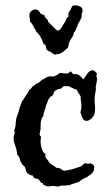

<svg xmlns="http://www.w3.org/2000/svg" viewBox="-20 -771 410 719"><path d="M223.6 -131.8 249 -136.7 282.2 -147.5 297.9 -160.2Q299.8 -160.2 303.7 -158.7Q307.6 -157.2 314.9 -158.7Q322.3 -160.2 328.6 -153.8Q335 -147.5 332.5 -143.1Q330.1 -138.7 332 -132.8Q324.2 -118.2 309.6 -111.3Q307.6 -107.4 303.2 -106.4Q298.8 -105.5 293.5 -102.5Q288.1 -99.6 280.8 -93.8Q273.4 -87.9 260.7 -85Q248 -82 237.3 -76.2Q235.4 -79.1 231.9 -77.6Q228.5 -76.2 225.6 -76.2H210.9L196.3 -72.3Q177.7 -76.2 168.5 -73.7Q159.2 -71.3 149.9 -75.7Q140.6 -80.1 141.1 -81.5Q141.6 -83 140.6 -84Q132.8 -86.9 130.4 -91.3Q127.9 -95.7 126 -98.6Q119.1 -102.5 112.3 -103Q105.5 -103.5 103.5 -113.3Q90.8 -115.2 85.9 -120.1Q78.1 -125 76.2 -136.7Q74.2 -148.4 64.5 -153.3Q55.7 -167 53.7 -176.3Q51.8 -185.5 43.9 -192.4Q44.9 -204.1 35.6 -229.5Q26.4 -254.9 35.2 -271.5Q35.2 -276.4 33.2 -284.2Q38.1 -293.9 38.6 -305.2Q39.1 -316.4 40.5 -324.2Q42 -332 43 -335Q47.9 -343.8 50.8 -356.9Q53.7 -370.1 57.6 -378.4Q61.5 -386.7 62.5 -392.6Q66.4 -394.5 69.8 -401.9Q73.2 -409.2 80.1 -417.5Q86.9 -425.8 88.9 -434.6Q93.8 -435.5 96.2 -439.5Q98.6 -443.4 101.6 -447.3Q106.4 -448.2 108.9 -451.7Q111.3 -455.1 119.1 -458.5Q127 -461.9 131.3 -466.8Q135.7 -471.7 143.6 -475.1Q151.4 -478.5 152.8 -480.5Q154.3 -482.4 156.2 -482.4L167 -485.4Q169.9 -485.4 172.9 -484.4Q185.5 -482.4 204.1 -498Q216.8 -497.1 226.6 -495.6Q236.3 -494.1 243.2 -503.9Q248 -502 249.5 -498.5Q251 -495.1 255.9 -493.2Q269.5 -495.1 277.3 -488.8Q285.2 -482.4 292 -473.6Q294.9 -476.6 297.9 -481.4Q300.8 -486.3 306.6 -494.6Q312.5 -502.9 320.3 -506.3Q328.1 -509.8 333 -505.9Q337.9 -502 341.3 -497.6Q344.7 -493.2 342.3 -491.2Q339.8 -489.3 341.8 -484.4L343.8 -472.7Q342.8 -470.7 341.3 -460.9Q339.8 -451.2 338.9 -447.3Q337.9 -443.4 338.9 -440.4Q339.8 -437.5 336.4 -420.4Q333 -403.3 335 -382.8Q336.9 -362.3 335.9 -357.4Q335 -352.5 334 -346.2Q333 -339.8 331.1 -336.9Q326.2 -333 325.7 -331.1Q325.2 -329.1 323.2 -327.1L310.5 -319.3Q295.9 -315.4 290 -327.1Q284.2 -338.9 281.2 -350.6Q288.1 -370.1 282.2 -399.4V-406.2Q282.2 -412.1 275.4 -420.9Q268.6 -429.7 269 -431.2Q269.5 -432.6 268.6 -434.6Q258.8 -437.5 251 -441.4Q243.2 -445.3 235.4 -449.2Q230.5 -447.3 226.6 -448.2Q222.7 -449.2 218.3 -447.8Q213.9 -446.3 212.9 -443.4Q211.9 -440.4 209 -439.5L196.3 -436.5Q182.6 -430.7 182.1 -424.8Q181.6 -418.9 176.8 -414.1Q175.8 -410.2 171.9 -410.2Q168 -410.2 167 -406.2Q162.1 -401.4 160.6 -396.5Q159.2 -391.6 156.2 -385.3Q153.3 -378.9 152.3 -376.5Q151.4 -374 150.9 -369.1Q150.4 -364.3 148.9 -362.3Q147.5 -360.4 146.5 -356Q145.5 -351.6 144 -347.2Q142.6 -342.8 142.6 -339.4Q142.6 -335.9 139.6 -333Q136.7 -330.1 134.3 -321.8Q131.8 -313.5 132.3 -300.3Q132.8 -287.1 129.9 -277.3Q127 -267.6 129.4 -264.6Q131.8 -261.7 133.8 -257.8Q127.9 -230.5 141.6 -202.1Q144.5 -197.3 150.4 -195.3Q148.4 -182.6 153.3 -177.7Q164.1 -166 165 -160.2Q172.9 -156.2 179.2 -151.4Q185.5 -146.5 191.4 -142.6Q206.1 -141.6 210.4 -136.7Q214.8 -131.8 223.6 -131.8ZM154.3 -585Q154.3 -588.9 152.8 -591.3Q151.4 -593.8 152.3 -598.6Q149.4 -603.5 142.6 -607.4Q134.8 -635.7 114.3 -654.3Q114.3 -659.2 111.3 -662.1Q108.4 -665 104.5 -673.8Q100.6 -682.6 91.8 -691.4Q92.8 -699.2 90.8 -706.1Q88.9 -712.9 90.8 -719.7Q92.8 -726.6 99.6 -731.4Q106.4 -736.3 115.2 -735.4Q124 -734.4 128.9 -725.1Q133.8 -715.8 146.5 -714.8Q146.5 -707 153.3 -701.7Q160.2 -696.3 160.2 -689.5Q168.9 -681.6 176.8 -672.9Q184.6 -664.1 195.3 -656.2Q203.1 -656.2 210.9 -668.9L222.7 -687.5Q226.6 -694.3 228 -699.7Q229.5 -705.1 236.3 -708V-722.7Q241.2 -728.5 244.1 -734.9Q247.1 -741.2 251 -749Q262.7 -752.9 273.9 -749Q285.2 -745.1 288.1 -739.3Q290 -727.5 288.6 -725.6Q287.1 -723.6 286.1 -720.2Q285.2 -716.8 286.1 -713.9Q288.1 -707 273.4 -683.6Q270.5 -673.8 267.1 -668.5Q263.7 -663.1 264.6 -658.2Q260.7 -658.2 260.7 -654.3Q260.7 -650.4 256.8 -650.4Q256.8 -641.6 250 -631.3Q243.2 -621.1 239.7 -613.3Q236.3 -605.5 236.3 -601.1Q236.3 -596.7 234.4 -592.8Q222.7 -581.1 213.9 -575.2Q203.1 -570.3 201.2 -568.8Q199.2 -567.4 195.3 -568.4Q191.4 -569.3 189.5 -567.4Q187.5 -565.4 182.6 -567.4Q173.8 -574.2 171.4 -574.7Q168.9 -575.2 169.9 -578.1Q164.1 -577.1 161.1 -580.1Q158.2 -583 154.3 -585Z"/></svg>

Font: Mountains of Christmas
Style: Bold
Weight: 700
Designer: Crystal Kluge
Foundry: Font Diner, Inc DBA Tart Workshop
Version: Version 1.002